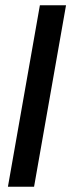

<svg xmlns="http://www.w3.org/2000/svg" viewBox="-20 -707 270 727"><path d="M10 0 131 -687H230L109 0Z"/></svg>

Font: Archivo ExtraCondensed Medium
Style: Italic
Weight: 500
Width: 2
Italic angle: -10°
Designer: Hector Gatti
Foundry: Omnibus-Type
Version: Version 2.001